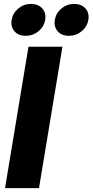

<svg xmlns="http://www.w3.org/2000/svg" viewBox="-20 -968 476 988"><path d="M301.3 -727.5 180.7 0H5.9L126.5 -727.5ZM334.5 -783.7Q297.4 -783.7 276.9 -807.1Q256.3 -830.6 262.2 -865.7Q268.1 -900.9 296.4 -924.3Q324.7 -947.8 361.8 -947.8Q398.9 -947.8 419.7 -924.6Q440.4 -901.4 434.6 -865.7Q428.7 -830.6 400.1 -807.1Q371.6 -783.7 334.5 -783.7ZM111.8 -783.7Q74.7 -783.7 54.4 -807.1Q34.2 -830.6 40 -865.7Q45.9 -900.9 74.2 -924.3Q102.5 -947.8 139.2 -947.8Q176.8 -947.8 197.5 -924.6Q218.3 -901.4 212.4 -865.7Q206.5 -830.6 178 -807.1Q149.4 -783.7 111.8 -783.7Z"/></svg>

Font: Inter 28pt ExtraBold
Style: Italic
Weight: 800
Italic angle: -9.3988°
Designer: Rasmus Andersson
Foundry: rsms
Version: Version 4.001;git-66647c0bb